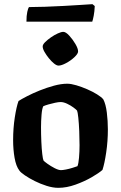

<svg xmlns="http://www.w3.org/2000/svg" viewBox="-20 -902 581 922"><path d="M260 0Q234 0 204 -9.5Q174 -19 147 -32.5Q120 -46 99.5 -60Q79 -74 73 -83Q57 -104 50 -144Q43 -184 43 -229Q43 -286 51 -338Q59 -390 69 -417Q83 -426 110 -440Q137 -454 170.5 -467.5Q204 -481 239 -490.5Q274 -500 303 -500Q321 -500 346.5 -492.5Q372 -485 398.5 -473.5Q425 -462 446 -449Q467 -436 476 -425Q488 -402 493 -361.5Q498 -321 498 -281Q498 -224 490 -170Q482 -116 472 -86Q455 -71 420.5 -51Q386 -31 343 -15.5Q300 0 260 0ZM273 -85Q281 -85 296.5 -88Q312 -91 328 -96Q344 -101 352 -104Q357 -116 359.5 -145Q362 -174 362 -205Q362 -236 360.5 -272.5Q359 -309 356 -337Q353 -365 350 -371Q346 -376 332.5 -386Q319 -396 302 -404Q285 -412 271 -412Q261 -412 244.5 -408.5Q228 -405 212.5 -400.5Q197 -396 188 -392Q182 -381 179.5 -351Q177 -321 177 -291Q177 -257 178.5 -222Q180 -187 183 -162Q186 -137 189 -131Q192 -127 208 -115.5Q224 -104 242.5 -94.5Q261 -85 273 -85ZM261 -587Q252 -587 239.5 -597Q227 -607 214.5 -622.5Q202 -638 193.5 -653Q185 -668 185 -679Q185 -688 196.5 -699.5Q208 -711 224.5 -722.5Q241 -734 257.5 -741.5Q274 -749 284 -749Q296 -749 312.5 -731Q329 -713 342 -691Q355 -669 355 -655Q355 -644 337.5 -627.5Q320 -611 297.5 -599Q275 -587 261 -587ZM107 -798Q107 -827 111 -845Q115 -863 119 -868Q151 -868 195.5 -869.5Q240 -871 286 -873.5Q332 -876 369.5 -878.5Q407 -881 424 -882L435 -873Q434 -847 430 -826.5Q426 -806 423 -798Z"/></svg>

Font: Texturina
Style: Bold
Weight: 700
Designer: Guillermo Torres Carreño
Foundry: Omnibus-Type
Version: Version 1.002; ttfautohint (v1.8.3)